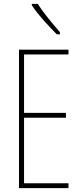

<svg xmlns="http://www.w3.org/2000/svg" viewBox="-20 -970 421 990"><path d="M175 -950H144V-943C177 -892 235 -831 273 -793H289V-804C250 -850 210 -895 175 -950ZM333 0V-25H104V-363H320V-388H104V-689H333V-714H78V0Z"/></svg>

Font: Noto Sans Arabic UI XCn Th
Style: Regular
Weight: 100
Width: 2
Designer: Monotype Design Team, Nadine Chahine and Nizar Qandah
Foundry: Monotype Imaging Inc.
Version: Version 2.010